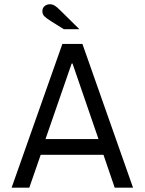

<svg xmlns="http://www.w3.org/2000/svg" viewBox="-20 -872 672 892"><path d="M33.9 0 269.8 -668H362.9L598.1 0H512.9L460.7 -152.8H169.1L116.1 0ZM191.4 -225.9H437.6L316.9 -576.9H312.9ZM276.8 -736.2 218.2 -772.7Q194.5 -787.6 185.7 -796.8Q176.9 -805.9 176.9 -819.5Q176.9 -834.6 186.9 -843.4Q196.8 -852.2 211.9 -852.2Q223.9 -852.2 234.3 -845.8Q244.8 -839.3 259.7 -824.3L348.9 -736.2Z"/></svg>

Font: Atkinson Hyperlegible Mono ExtraLight
Style: Regular
Weight: 200
Monospace: yes
Designer: Elliott Scott, Megan Eiswerth, Linus Boman, Theodore Petrosky, Letters from Sweden
Foundry: Applied Design Works, Letters from Sweden
Version: Version 2.001